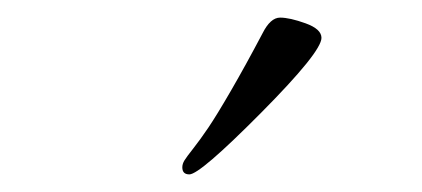

<svg xmlns="http://www.w3.org/2000/svg" viewBox="-20 -680 479 218"><path d="M187 -490Q187 -494 189.5 -498Q192 -502 199.5 -511.5Q207 -521 216.5 -535Q226 -549 242.5 -577.5Q259 -606 278 -642Q287 -660 298 -660Q309 -660 327 -653.5Q345 -647 345 -637Q345 -621 276 -551.5Q207 -482 195 -482Q187 -482 187 -490Z"/></svg>

Font: OFL Sorts Mill Goudy TT
Style: Italic
Weight: 500
Italic angle: -6°
Version: Version 003.000